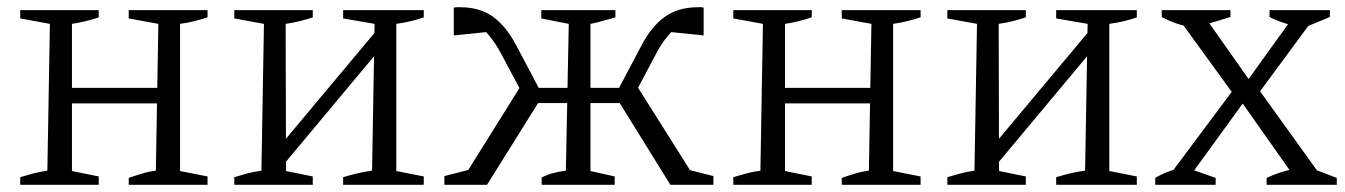

<svg xmlns="http://www.w3.org/2000/svg" viewBox="-20 -511 3721 531"><path d="M336 0V-19Q353 -25 373 -31Q393 -37 411 -39L418 -445L336 -460V-483H554V-463Q535 -457 517 -452.5Q499 -448 478 -445V-38L554 -23V0ZM36 0V-21Q53 -26 71 -31Q89 -36 111 -39L118 -445L36 -460V-483H253V-463Q235 -457 217 -452.5Q199 -448 179 -445V-38L253 -23V0ZM149 -225V-268H448V-225Z M741 -28 738 -88 1045 -455V-392ZM628 0V-21Q645 -26 663 -31Q681 -36 703 -39L710 -445L628 -460V-483H845V-463Q827 -457 809 -452.5Q791 -448 770 -445L771 -38L845 -23V0ZM929 0V-21Q949 -27 970 -32Q991 -37 1009 -39L1016 -445L929 -460V-483H1152V-463Q1119 -451 1076 -445V-38L1152 -23V0Z M1478 0V-20Q1493 -28 1510.5 -32.5Q1528 -37 1545 -39L1553 -445L1477 -460V-483H1682V-463Q1660 -457 1644.5 -452.5Q1629 -448 1613 -445V-38L1680 -23V0ZM1209 0V-24L1283 -43L1262 -20L1425 -281L1480 -245L1327 0ZM1435 -233 1364 -366Q1350 -392 1332.5 -413Q1315 -434 1301 -443L1342 -424L1235 -413V-490Q1240 -491 1244.5 -491Q1249 -491 1253 -491Q1308 -491 1344.5 -464Q1381 -437 1408 -385L1482 -245ZM1443 -226V-268H1566V-226ZM1598 -226V-268H1719V-226ZM1834 0 1682 -245 1736 -282 1900 -22 1878 -43 1953 -24V0ZM1726 -233 1680 -245 1754 -385Q1781 -437 1818 -464Q1855 -491 1910 -491Q1914 -491 1918 -491Q1922 -491 1926 -490V-413L1819 -424L1860 -443Q1846 -434 1828.5 -413.5Q1811 -393 1797 -367Z M2308 0V-19Q2325 -25 2345 -31Q2365 -37 2383 -39L2390 -445L2308 -460V-483H2526V-463Q2507 -457 2489 -452.5Q2471 -448 2450 -445V-38L2526 -23V0ZM2008 0V-21Q2025 -26 2043 -31Q2061 -36 2083 -39L2090 -445L2008 -460V-483H2225V-463Q2207 -457 2189 -452.5Q2171 -448 2151 -445V-38L2225 -23V0ZM2121 -225V-268H2420V-225Z M2713 -28 2710 -88 3017 -455V-392ZM2600 0V-21Q2617 -26 2635 -31Q2653 -36 2675 -39L2682 -445L2600 -460V-483H2817V-463Q2799 -457 2781 -452.5Q2763 -448 2742 -445L2743 -38L2817 -23V0ZM2901 0V-21Q2921 -27 2942 -32Q2963 -37 2981 -39L2988 -445L2901 -460V-483H3124V-463Q3091 -451 3048 -445V-38L3124 -23V0Z M3214 -10V-26L3400 -275H3453L3630 -29V-10H3568L3406 -240H3428L3261 -10ZM3175 0V-19Q3212 -41 3257 -49L3342 -19V0ZM3483 0V-19Q3511 -32 3539.5 -39.5Q3568 -47 3596 -50L3677 -19V0ZM3284 -434Q3258 -438 3235.5 -445.5Q3213 -453 3193 -464V-483H3383V-464ZM3398 -241 3242 -456V-473H3306L3444 -277H3422L3563 -473H3612V-458L3452 -241ZM3588 -435Q3562 -438 3537.5 -445.5Q3513 -453 3491 -464V-483H3658V-464Z"/></svg>

Font: Piazzolla 24pt Light
Style: Regular
Weight: 300
Designer: Juan Pablo del Peral
Foundry: Huerta Tipografica
Version: Version 2.005